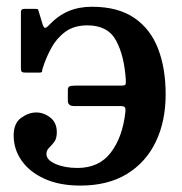

<svg xmlns="http://www.w3.org/2000/svg" viewBox="-20 -552 552 583"><path d="M483 -265.5Q483 -184 453.2 -121.8Q423.5 -59.5 365.8 -24Q308 11.5 224 11.5Q160.5 11.5 115 -9.2Q69.5 -30 45.5 -64.5Q21.5 -99 21.5 -140.5Q21.5 -178 44.2 -194.2Q67 -210.5 90 -210.5Q113 -210.5 132.8 -195Q152.5 -179.5 152.5 -150.5Q152.5 -131.5 144.8 -121.2Q137 -111 129 -103.2Q121 -95.5 121 -84.5Q121 -66 149 -54Q177 -42 215 -42Q281 -42 316.5 -88.8Q352 -135.5 360.5 -210Q362 -222.5 359 -226.2Q356 -230 345.5 -230H205Q186 -230 186 -246V-278.5Q186 -286.5 190.2 -289.2Q194.5 -292 208 -292H347Q359 -292 360.8 -295Q362.5 -298 362 -309.5Q357.5 -382.5 332.5 -428.8Q307.5 -475 245.5 -475Q204.5 -475 178 -455.2Q151.5 -435.5 135.5 -405.8Q119.5 -376 110 -346Q107.5 -338.5 107.8 -335Q108 -331.5 98 -331.5H58Q49 -331.5 46.2 -334Q43.5 -336.5 43.5 -344.5V-515.5Q43.5 -525 53.5 -525H87.5Q94.5 -525 95.5 -523.2Q96.5 -521.5 98 -516L108 -482.5Q112 -468.5 116 -467.5Q120 -466.5 127.5 -474.5Q156.5 -505 188.2 -518.2Q220 -531.5 259 -531.5Q338 -531.5 387.5 -497.8Q437 -464 460 -404.2Q483 -344.5 483 -265.5Z"/></svg>

Font: Besley* Medium
Style: Regular
Weight: 500
Designer: Owen Earl
Foundry: indestructible type*
Version: Version 3.000; ttfautohint (v1.8.3)